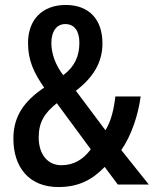

<svg xmlns="http://www.w3.org/2000/svg" viewBox="-20 -744 620 774"><path d="M245 -724C151 -724 93 -665 93 -571C93 -499 117 -450 158 -391C76 -335 34 -275 34 -185C34 -70 97 10 215 10C299 10 352 -20 402 -71L455 0H580L469 -139C510 -198 537 -280 547 -355H445C439 -301 427 -254 405 -219L286 -378C353 -430 393 -489 393 -569C393 -667 338 -724 245 -724ZM243 -647C279 -647 300 -620 300 -572C300 -519 282 -476 235 -441C205 -479 187 -527 187 -570C187 -620 210 -647 243 -647ZM209 -328 346 -142C315 -101 278 -78 227 -78C172 -78 136 -122 136 -190C136 -251 159 -288 209 -328Z"/></svg>

Font: Noto Sans Lao Looped Condensed Medium
Style: Regular
Weight: 500
Width: 3
Designer: Mark Frömberg, Ben Mitchell
Foundry: The Fontpad Ltd
Version: Version 1.002